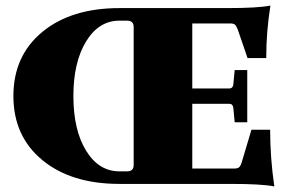

<svg xmlns="http://www.w3.org/2000/svg" viewBox="-20 -659 1049 688"><path d="M243 -315Q243 -193 288.5 -119Q334 -45 408 -45H436Q459 -45 459 -68V-562Q459 -585 436 -585H408Q334 -585 288.5 -510.5Q243 -436 243 -315ZM408 0Q235 0 131.5 -85.5Q28 -171 28 -315Q28 -459 131.5 -544.5Q235 -630 408 -630H794Q904 -630 949 -639Q934 -545 934 -451H867L832 -553Q827 -566 822 -570.5Q817 -575 805 -575H669V-342H802Q814 -342 816 -356L821 -408H866V-221H821L816 -273Q814 -287 802 -287H669V-55H819Q831 -55 836.5 -59.5Q842 -64 846 -77L881 -194H948Q948 -93 963 9Q918 0 808 0Z"/></svg>

Font: Arapey Black
Style: Regular
Weight: 900
Designer: Eduardo Rodriguez Tunni
Foundry: Eduardo Rodriguez Tunni
Version: Version 4.000